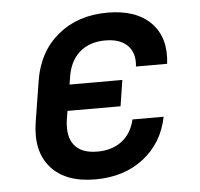

<svg xmlns="http://www.w3.org/2000/svg" viewBox="-45 -607 691 663"><g transform="rotate(-5 300.0 -275.0)"><path d="M260 10Q157 10 106.5 -47Q56 -104 71 -203L94 -347Q110 -446 179 -503Q248 -560 351 -560Q450 -560 501 -508Q552 -456 541 -366H433Q438 -413 412 -439Q386 -465 335 -465Q280 -465 245.5 -434.5Q211 -404 203 -348L199 -324H382L368 -234H184L179 -203Q171 -146 195.5 -115.5Q220 -85 275 -85Q326 -85 360 -111Q394 -137 405 -185H513Q495 -95 427 -42.5Q359 10 260 10Z"/></g></svg>

Font: JetBrains Mono NL SemiBold
Style: Italic
Weight: 600
Italic angle: -9°
Monospace: yes
Designer: Philipp Nurullin, Konstantin Bulenkov
Foundry: JetBrains
Version: Version 2.305; ttfautohint (v1.8.4.7-5d5b)